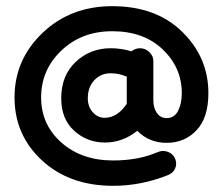

<svg xmlns="http://www.w3.org/2000/svg" viewBox="-20 -578 718 621"><path d="M319 -117Q262 -117 220 -155Q178 -193 178 -260Q178 -334 225 -378Q272 -422 338 -422Q372 -422 405 -412Q418 -422 433 -422Q450 -422 463 -409.5Q476 -397 476 -381V-253Q476 -229 487.5 -212.5Q499 -196 519 -196Q544 -196 556 -219.5Q568 -243 568 -277Q568 -359 506.5 -418Q445 -477 343 -477Q244 -477 178.5 -414.5Q113 -352 113 -263Q113 -175 178.5 -117Q244 -59 346 -59Q428 -59 490 -86Q506 -93 522.5 -87Q539 -81 546 -66Q553 -50 547 -34.5Q541 -19 524 -12Q437 23 346 23Q205 23 116 -59Q27 -141 27 -263Q27 -385 117.5 -471.5Q208 -558 343 -558Q485 -558 569.5 -475Q654 -392 654 -277Q654 -197 615.5 -156.5Q577 -116 519 -116Q462 -116 424 -155Q377 -117 319 -117ZM390 -242V-330Q365 -341 338 -341Q306 -341 285 -318.5Q264 -296 264 -260Q264 -233 280 -215Q296 -197 319 -197Q359 -197 390 -242Z"/></svg>

Font: Hoogli
Style: Bold
Weight: 700
Designer: Anand Singh Naorem
Foundry: Brand New Type
Version: Version 1.00 b007